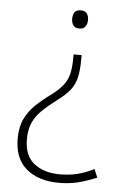

<svg xmlns="http://www.w3.org/2000/svg" viewBox="-53 -579 523 810"><g transform="rotate(5 208.5 -174.5)"><path d="M276 -337Q276 -290 269 -259Q262 -228 243.5 -204.5Q225 -181 191 -156Q155 -129 129.5 -104.5Q104 -80 90.5 -51Q77 -22 77 21Q77 90 119 123Q161 156 228 156Q268 156 302.5 147.5Q337 139 372 121L387 156Q344 174 307.5 183Q271 192 227 192Q141 192 89.5 149Q38 106 38 21Q38 -28 54.5 -62.5Q71 -97 100 -124.5Q129 -152 168 -180Q195 -201 211.5 -221.5Q228 -242 235 -269.5Q242 -297 242 -340V-353H276ZM290 -503Q290 -486 282 -475Q274 -464 257 -464Q238 -464 230.5 -475Q223 -486 223 -503Q223 -520 230.5 -530.5Q238 -541 257 -541Q274 -541 282 -530.5Q290 -520 290 -503Z"/></g></svg>

Font: Noto Sans Gujarati UI ExtraLight
Style: Regular
Weight: 200
Designer: Jelle Bosma - Monotype Design Team, Universal Thirst
Foundry: Monotype Imaging Inc.
Version: Version 2.106; ttfautohint (v1.8.4.7-5d5b)